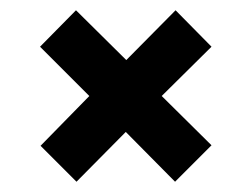

<svg xmlns="http://www.w3.org/2000/svg" viewBox="-20 -440 490 374"><path d="M129 -86 59 -156 154 -253 58 -349 128 -420 226 -323 322 -420 392 -349 295 -253 392 -157 321 -86 225 -183Z"/></svg>

Font: Saira Condensed
Style: Bold
Weight: 700
Width: 3
Designer: Hector Gatti with collaboration of the Omnibus-Type team
Foundry: Omnibus-Type
Version: Version 1.101